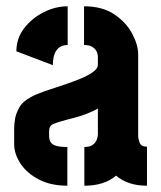

<svg xmlns="http://www.w3.org/2000/svg" viewBox="-20 -590 512 610"><path d="M194 0Q141 0 103 -20Q65 -40 45 -70.5Q25 -101 25 -132V-183Q25 -193 27.5 -210.5Q30 -228 41 -248Q52 -268 79 -282Q95 -291 121.5 -300Q148 -309 177 -318.5Q206 -328 232 -338.5Q258 -349 274.5 -360.5Q291 -372 291 -385V-408Q291 -419 286.5 -427.5Q282 -436 272.5 -441.5Q263 -447 247 -447V-570Q305 -570 343 -544.5Q381 -519 400 -483Q419 -447 419 -417V-156Q419 -150 423.5 -137Q428 -124 447 -124V0Q415 0 390.5 -8.5Q366 -17 349 -32Q330 -16 305 -8Q280 0 248 0V-123Q266 -123 275 -130Q284 -137 287.5 -146.5Q291 -156 291 -163V-245Q275 -236 254 -228Q233 -220 211 -214.5Q189 -209 172.5 -204Q156 -199 149 -196Q136 -190 136 -173V-159Q136 -147 140.5 -139Q145 -131 157.5 -127Q170 -123 194 -123ZM148 -383 32 -427Q32 -468 56.5 -500Q81 -532 118.5 -551Q156 -570 195 -570V-447Q180 -447 169.5 -440Q159 -433 153.5 -419Q148 -405 148 -383Z"/></svg>

Font: Stick No Bills ExtraBold
Style: Regular
Weight: 800
Version: Version 2.000